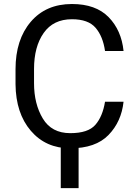

<svg xmlns="http://www.w3.org/2000/svg" viewBox="-20 -741 691 972"><path d="M511.7 -226.1H605.5Q594.7 -125 529.3 -57.6Q463.9 9.8 335.9 9.8Q211.9 9.8 136 -78.9Q60.1 -167.5 58.6 -314.5V-390.6Q58.6 -540 135.5 -630.4Q212.4 -720.7 344.2 -720.7Q464.8 -720.7 529.8 -654.3Q594.7 -587.9 605.5 -482.9H511.7Q501 -557.1 463.9 -600.3Q426.8 -643.6 344.2 -643.6Q250 -643.6 201.2 -574.2Q152.3 -504.9 152.3 -391.6V-319.8Q152.3 -214.8 196.8 -140.9Q241.2 -66.9 335.9 -66.9Q425.8 -66.9 462.6 -108.9Q499.5 -150.9 511.7 -226.1ZM377.9 -39.1V211.4H287.6V-39.1Z"/></svg>

Font: Roboto21382017
Style: Regular
Weight: 400
Designer: Christian Robertson
Foundry: Google
Version: Version 2.138; 2017